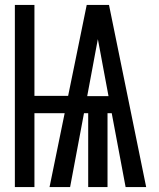

<svg xmlns="http://www.w3.org/2000/svg" viewBox="-20 -755 640 775"><path d="M40 0V-735H119V-368H255L280 -490L330 -735H420L470 -490L570 0H487L431 -298H414V0H336V-298H319L263 0H180L241 -298H119V0ZM332 -367H418L395 -490Q390 -517 385 -544Q380 -571 375 -597Q370 -571 365 -544Q360 -517 355 -490Z"/></svg>

Font: Iosevka Custom Extended
Style: Regular
Weight: 400
Width: 7
Monospace: yes
Designer: Belleve Invis
Foundry: Belleve Invis
Version: Version 11.2.4; ttfautohint (v1.8.4)